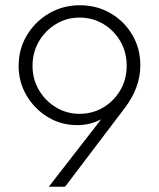

<svg xmlns="http://www.w3.org/2000/svg" viewBox="-20 -712 607 732"><path d="M166 0 385 -282 403 -284Q387 -269 367 -258Q347 -247 324 -241Q301 -235 273 -235Q213 -235 162.5 -265.5Q112 -296 81.5 -347.5Q51 -399 51 -461Q51 -525 82.5 -577.5Q114 -630 167 -661Q220 -692 284 -692Q349 -692 401.5 -661.5Q454 -631 484.5 -579Q515 -527 515 -463Q515 -379 457 -302L228 0ZM283 -278Q333 -278 374 -302.5Q415 -327 439 -368.5Q463 -410 463 -461Q463 -513 439 -554.5Q415 -596 374 -620.5Q333 -645 283 -645Q234 -645 193 -620Q152 -595 128 -553.5Q104 -512 104 -461Q104 -411 128 -369.5Q152 -328 193 -303Q234 -278 283 -278Z"/></svg>

Font: Outfit Thin ExtraLight
Style: Regular
Weight: 250
Version: Version 1.100;gftools[0.9.27]